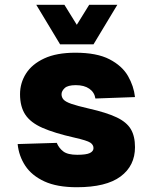

<svg xmlns="http://www.w3.org/2000/svg" viewBox="-20 -773 640 805"><path d="M302 12Q219 12 166 -12.5Q113 -37 86 -78Q59 -119 54 -169L218 -174Q227 -152 245.5 -138Q264 -124 304 -124Q342 -124 357 -131.5Q372 -139 372 -152Q372 -166 358.5 -175Q345 -184 292 -196Q208 -215 158 -237Q108 -259 86 -292.5Q64 -326 64 -378Q64 -425 89 -464.5Q114 -504 165.5 -528Q217 -552 296 -552Q386 -552 439 -524.5Q492 -497 516.5 -454.5Q541 -412 546 -366L380 -360Q376 -386 354.5 -401Q333 -416 298 -416Q264 -416 251 -403.5Q238 -391 238 -378Q238 -365 246.5 -355.5Q255 -346 279.5 -337.5Q304 -329 352 -318Q427 -301 469 -281Q511 -261 528.5 -231.5Q546 -202 546 -156Q546 -78 485.5 -33Q425 12 302 12ZM132 -753H250L302 -669L354 -753H472L372 -587H232Z"/></svg>

Font: Geist Mono Black
Style: Regular
Weight: 900
Monospace: yes
Designer: Basement.studio, Andrés Briganti, Mateo Zaragoza
Foundry: Basement.studio, Vercel, Andrés Briganti, Guido Ferreyra, Mateo Zaragoza
Version: Version 1.500; ttfautohint (v1.8.4.7-5d5b)